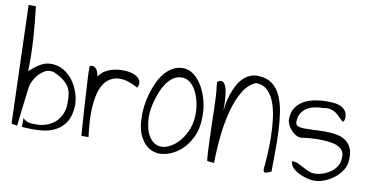

<svg xmlns="http://www.w3.org/2000/svg" viewBox="-65 -812 1938 991"><g transform="rotate(10 904.0 -317.0)"><path d="M51.8 -636.7Q55.7 -601.6 60.1 -559.1Q64.5 -516.6 67.4 -472.2Q70.3 -427.7 71.3 -383.3Q72.3 -338.9 70.3 -299.8Q85.9 -313.5 99.1 -323.7Q112.3 -334 125.5 -341.8Q138.7 -349.6 151.9 -353.5Q165 -357.4 182.6 -357.4Q217.8 -357.4 247.1 -340.3Q276.4 -323.2 296.9 -295.4Q317.4 -267.6 328.6 -233.9Q339.8 -200.2 339.8 -168Q337.9 -113.3 317.4 -80.6Q296.9 -47.9 263.2 -30.3Q229.5 -12.7 184.1 -9.8Q138.7 -6.8 88.9 -10.7V-56.6Q106.4 -41 121.1 -38.6Q135.7 -36.1 156.2 -36.1Q188.5 -36.1 214.8 -45.9Q241.2 -55.7 260.3 -73.7Q279.3 -91.8 289.6 -117.2Q299.8 -142.6 299.8 -172.9Q299.8 -199.2 296.9 -219.7Q293.9 -240.2 283.7 -256.8Q273.4 -273.4 253.9 -288.6Q234.4 -303.7 201.2 -318.4Q199.2 -319.3 192.4 -319.8Q185.5 -320.3 182.6 -320.3Q167 -320.3 151.4 -311Q135.7 -301.8 123 -287.6Q110.4 -273.4 101.6 -256.3Q92.8 -239.3 88.9 -224.6Q86.9 -212.9 83.5 -183.1Q80.1 -153.3 75.7 -119.1Q71.3 -85 68.4 -54.7Q65.4 -24.4 63.5 -12.7L33.2 -18.6L13.7 -636.7Z M378.9 -380.9Q390.6 -385.7 399.4 -382.8Q408.2 -379.9 414.1 -372.1Q419.9 -364.3 422.9 -354Q425.8 -343.8 427.7 -334Q440.4 -355.5 464.4 -368.7Q488.3 -381.8 515.6 -386.2Q543 -390.6 570.3 -388.2Q597.7 -385.7 616.7 -376.5Q635.7 -367.2 643.6 -351.1Q651.4 -335 639.6 -313.5Q614.3 -328.1 586.4 -336.9Q558.6 -345.7 532.2 -342.8Q505.9 -339.8 483.4 -322.8Q460.9 -305.7 446.3 -268.6Q431.6 -231.4 428.2 -170.4Q424.8 -109.4 436.5 -18.6H399.4Q399.4 -18.6 397.9 -34.7Q396.5 -50.8 395 -77.1Q393.6 -103.5 391.1 -135.7Q388.7 -168 386.7 -201.2Q384.8 -234.4 383.3 -265.1Q381.8 -295.9 379.9 -318.4Q379.9 -321.3 379.4 -330.1Q378.9 -338.9 378.9 -349.1Q378.9 -359.4 378.9 -368.2Q378.9 -377 378.9 -380.9Z M688.5 -178.7Q688.5 -201.2 692.4 -231Q696.3 -260.7 705.1 -291Q713.9 -321.3 727.1 -350.6Q740.2 -379.9 758.8 -402.8Q777.3 -425.8 801.8 -439.9Q826.2 -454.1 856.4 -454.1Q887.7 -454.1 914.6 -432.6Q941.4 -411.1 960.4 -377Q979.5 -342.8 989.3 -300.8Q999 -258.8 997.1 -218.8Q997.1 -160.2 974.6 -114.3Q952.1 -68.4 917.5 -40Q882.8 -11.7 843.3 -2Q803.7 7.8 769 -7.3Q734.4 -22.5 711.4 -64.5Q688.5 -106.4 688.5 -178.7ZM724.6 -174.8Q727.5 -115.2 745.1 -83Q762.7 -50.8 787.6 -40.5Q812.5 -30.3 841.8 -40Q871.1 -49.8 896.5 -74.7Q921.9 -99.6 939.9 -137.2Q958 -174.8 960 -221.7Q961.9 -256.8 954.6 -290Q947.3 -323.2 934.1 -349.1Q920.9 -375 901.9 -390.1Q882.8 -405.3 858.4 -405.3Q835 -405.3 816.4 -393.6Q797.9 -381.8 782.7 -361.8Q767.6 -341.8 756.8 -316.4Q746.1 -291 738.8 -265.6Q731.4 -240.2 728 -216.3Q724.6 -192.4 724.6 -174.8Z M1060.5 -4.9Q1058.6 -20.5 1057.1 -50.3Q1055.7 -80.1 1054.2 -117.7Q1052.7 -155.3 1051.8 -196.3Q1050.8 -237.3 1049.8 -274.4Q1048.8 -311.5 1047.4 -341.3Q1045.9 -371.1 1043 -386.7Q1043 -387.7 1042.5 -391.6Q1042 -395.5 1041.5 -400.4Q1041 -405.3 1041 -408.7Q1041 -412.1 1041 -414.1Q1055.7 -425.8 1065.9 -421.9Q1076.2 -418 1083 -404.8Q1089.8 -391.6 1092.8 -372.1Q1095.7 -352.5 1097.2 -333Q1098.6 -313.5 1098.6 -297.4Q1098.6 -281.2 1098.6 -274.4Q1100.6 -291 1104.5 -313.5Q1108.4 -335.9 1116.2 -359.4Q1124 -382.8 1135.3 -405.8Q1146.5 -428.7 1163.1 -446.3Q1179.7 -463.9 1200.7 -473.6Q1221.7 -483.4 1249 -481.4Q1292 -479.5 1319.8 -458Q1347.7 -436.5 1363.8 -400.4Q1379.9 -364.3 1387.2 -317.4Q1394.5 -270.5 1397 -217.8Q1399.4 -165 1398.4 -110.8Q1397.5 -56.6 1397.5 -6.8Q1388.7 -4.9 1379.9 -0.5Q1371.1 3.9 1365.2 3.4Q1359.4 2.9 1356.9 -5.4Q1354.5 -13.7 1358.4 -38.1Q1359.4 -55.7 1361.8 -92.3Q1364.3 -128.9 1363.8 -173.8Q1363.3 -218.8 1358.4 -266.6Q1353.5 -314.5 1340.3 -354Q1327.1 -393.6 1302.7 -418.5Q1278.3 -443.4 1239.3 -443.4Q1199.2 -426.8 1172.4 -380.9Q1145.5 -335 1129.4 -273.4Q1113.3 -211.9 1106 -140.1Q1098.6 -68.4 1097.7 0Q1095.7 -1 1090.3 -1Q1085 -1 1078.6 -1.5Q1072.3 -2 1066.9 -2.9Q1061.5 -3.9 1060.5 -4.9Z M1493.2 -79.1Q1510.7 -79.1 1525.9 -72.3Q1541 -65.4 1555.7 -57.1Q1570.3 -48.8 1585.4 -42.5Q1600.6 -36.1 1618.2 -36.1Q1638.7 -36.1 1660.6 -43.5Q1682.6 -50.8 1701.2 -64Q1719.7 -77.1 1731.4 -96.2Q1743.2 -115.2 1743.2 -137.7Q1744.1 -144.5 1743.7 -154.3Q1743.2 -164.1 1737.3 -174.3Q1731.4 -184.6 1717.8 -193.8Q1704.1 -203.1 1678.2 -208Q1652.3 -212.9 1613.3 -213.4Q1574.2 -213.9 1516.6 -206.1Q1502 -206.1 1488.3 -214.4Q1474.6 -222.7 1463.9 -234.9Q1453.1 -247.1 1446.3 -261.2Q1439.5 -275.4 1439.5 -288.1Q1439.5 -326.2 1455.6 -350.1Q1471.7 -374 1497.1 -388.2Q1522.5 -402.3 1553.7 -408.2Q1585 -414.1 1617.2 -414.1Q1631.8 -414.1 1650.9 -412.6Q1669.9 -411.1 1686 -404.8Q1702.1 -398.4 1713.4 -384.8Q1724.6 -371.1 1724.6 -346.7Q1722.7 -330.1 1719.2 -326.7Q1715.8 -323.2 1709.5 -328.6Q1703.1 -334 1694.3 -343.8Q1685.5 -353.5 1673.3 -362.8Q1661.1 -372.1 1644 -377Q1627 -381.8 1605.5 -377Q1583 -377 1560.5 -372.6Q1538.1 -368.2 1520 -357.4Q1502 -346.7 1490.7 -328.1Q1479.5 -309.6 1479.5 -281.2Q1479.5 -266.6 1492.7 -261.2Q1505.9 -255.9 1527.8 -255.9Q1549.8 -255.9 1577.6 -257.3Q1605.5 -258.8 1634.8 -258.8Q1664.1 -258.8 1691.4 -254.4Q1718.8 -250 1739.7 -236.8Q1760.7 -223.6 1772.5 -199.2Q1784.2 -174.8 1781.2 -135.7Q1781.2 -107.4 1765.1 -82Q1749 -56.6 1724.1 -37.6Q1699.2 -18.6 1668.9 -7.8Q1638.7 2.9 1610.4 0Q1598.6 -1 1578.6 -6.3Q1558.6 -11.7 1539.6 -21.5Q1520.5 -31.2 1506.8 -45.4Q1493.2 -59.6 1493.2 -79.1Z"/></g></svg>

Font: Annie Use Your Telescope
Style: Regular
Weight: 400
Designer: Kimberly Geswein
Foundry: Kimberly Geswein
Version: Version 1.002 2001